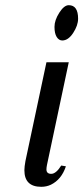

<svg xmlns="http://www.w3.org/2000/svg" viewBox="-20 -710 321 740"><path d="M220 -554Q207 -554 198.5 -567.5Q190 -581 190 -606.5Q190 -632 208.5 -661Q227 -690 245 -690Q263 -690 272 -677Q281 -664 281 -638Q281 -612 262 -583Q243 -554 220 -554ZM159 -57Q159 -40 177.5 -40Q196 -40 216 -72L234 -69Q217 -18 176 2Q159 10 139 10Q74 10 74 -54Q74 -67 78 -89L159 -470H245L161 -74Q159 -64 159 -57Z"/></svg>

Font: Trochut
Style: Italic
Weight: 400
Italic angle: -12°
Designer: Andreu Balius
Foundry: Andreu Balius
Version: Version 1.001